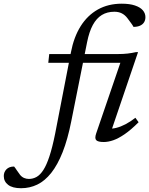

<svg xmlns="http://www.w3.org/2000/svg" viewBox="-195 -740 788 1014"><path d="M60 -408.5 65 -454.5H426Q456.5 -454.5 479.2 -457.2Q502 -460 522 -464.5H534L389 -38L377 -61Q396 -59 419.2 -64.8Q442.5 -70.5 468.2 -84Q494 -97.5 520 -118L537 -94.5Q496.5 -54 463.2 -31.2Q430 -8.5 403 0.8Q376 10 353 10Q322.5 10 313.2 0.2Q304 -9.5 313 -35.5L445.5 -422.5L485 -408.5ZM181.5 -100Q162.5 -4 135.8 63.5Q109 131 75.5 173.2Q42 215.5 2 234.8Q-38 254 -83.5 254Q-129 254 -152 236.2Q-175 218.5 -175 189.5Q-175 168.5 -160.8 154Q-146.5 139.5 -120.5 139.5Q-113 148.5 -105.8 160Q-98.5 171.5 -89 183.5Q-79.5 195 -67.5 200Q-55.5 205 -42.5 205Q-21 205 -2 194.5Q17 184 34 157.8Q51 131.5 66.2 85.2Q81.5 39 96 -33L179.5 -463.5Q195 -544.5 231 -601.8Q267 -659 321.8 -689.8Q376.5 -720.5 448 -720.5Q489.5 -720.5 517.2 -711.2Q545 -702 559 -686Q573 -670 573 -649.5Q573 -634 566 -622.5Q559 -611 544.8 -604.5Q530.5 -598 510 -598Q505.5 -607 497.8 -617.2Q490 -627.5 477.5 -644.5Q465 -661 448.2 -669.5Q431.5 -678 409 -678Q371 -678 342.8 -660.8Q314.5 -643.5 295.2 -608Q276 -572.5 265 -517.5Z"/></svg>

Font: Newsreader
Style: Italic
Weight: 400
Italic angle: -17°
Designer: Hugues Gentile
Foundry: Production Type
Version: Version 1.003